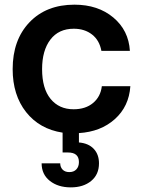

<svg xmlns="http://www.w3.org/2000/svg" viewBox="-20 -562 608 822"><path d="M283.2 240.2Q228.5 240.2 193.4 212.4Q158.2 184.6 158.2 137.2H237.8Q237.8 153.3 248 164.1Q258.3 174.8 276.9 174.8Q295.9 174.8 306.9 163.1Q317.9 151.4 317.9 131.8Q317.9 90.8 271 90.8H248V5.9Q149.4 -9.3 91.8 -82Q34.2 -154.8 34.2 -266.1Q34.2 -391.1 106.2 -466.6Q178.2 -542 298.8 -542Q399.4 -542 465.1 -487.1Q530.8 -432.1 536.1 -344.2H414.1Q405.8 -389.6 374 -414.3Q342.3 -439 295.9 -439Q231 -439 195.6 -392.3Q160.2 -345.7 160.2 -266.1Q160.2 -183.1 196.5 -138.7Q232.9 -94.2 294.9 -94.2Q346.2 -94.2 378.4 -121.1Q410.6 -147.9 416 -192.9H538.1Q532.2 -106.4 471.9 -52.2Q411.6 2 317.9 7.8V47.9Q358.9 51.3 381.3 75.2Q403.8 99.1 403.8 137.2Q403.8 185.1 370.4 212.6Q336.9 240.2 283.2 240.2Z"/></svg>

Font: Lumene Sans
Style: Bold
Weight: 600
Designer: Deni Anggara
Version: Version 1.003;Glyphs 3.1.2 (3151)